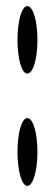

<svg xmlns="http://www.w3.org/2000/svg" viewBox="-20 -592 179 626"><path d="M69 -352C88 -352 102 -400 102 -462C102 -524 88 -572 69 -572C51 -572 37 -524 37 -462C37 -400 51 -352 69 -352ZM37 -97C37 -35 51 14 69 14C88 14 102 -35 102 -97C102 -159 88 -207 69 -207C51 -207 37 -159 37 -97Z"/></svg>

Font: 寒蝉无机体 CompactMedium
Style: Regular
Weight: 500
Width: 3
Designer: ChillTanhei {Warren2060}; 
Source Han Sans {Ryoko NISHIZUKA 西塚涼子 (kana, bopomofo & ideographs); Paul D. Hunt (Latin, Gre
Foundry: ChillType&Adobe
Version: Version 1.000;Glyphs 3.1.1 (3135)